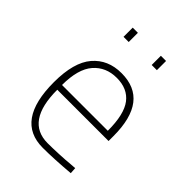

<svg xmlns="http://www.w3.org/2000/svg" viewBox="-205 -804 916 916"><g transform="rotate(45 253.5 -345.5)"><path d="M249 -23Q280 -23 324.5 -25Q369 -27 398 -30L426 -32L428 0Q321 9 248 9Q64 9 64 -250Q64 -384 117.5 -446.5Q171 -509 262 -509Q447 -509 447 -269V-236H101Q101 -23 249 -23ZM101 -268H410Q410 -379 372.5 -428Q335 -477 262 -477Q189 -477 145 -426.5Q101 -376 101 -268ZM146 -638V-700H181V-638ZM336 -638V-700H371V-638Z"/></g></svg>

Font: TitilliumMaps29L
Style: 1 wt
Weight: 100
Designer: Campivisivi
Foundry: Accademia di Belle Arti di Urbino and students of MA course of Visual design
Version: Version 001.001